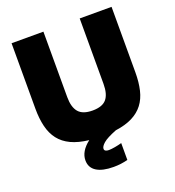

<svg xmlns="http://www.w3.org/2000/svg" viewBox="-166 -871 1109 1218"><g transform="rotate(-20 388.5 -261.5)"><path d="M392 218Q317 218 277 192.5Q237 167 237 118Q237 57 304 5Q233 -3 184.5 -26Q136 -49 106.5 -87Q77 -125 64 -178.5Q51 -232 51 -300V-741H266V-299Q266 -231 294.5 -197.5Q323 -164 389 -164Q455 -164 483 -197Q511 -230 511 -299V-741H726V-300Q726 -232 713.5 -179.5Q701 -127 672.5 -89.5Q644 -52 597.5 -28.5Q551 -5 484 4Q418 30 394 51Q370 72 370 88Q370 107 400 107Q416 107 441.5 102.5Q467 98 488 92V206Q464 212 441 215Q418 218 392 218Z"/></g></svg>

Font: Encode Sans Narrow
Style: Black
Weight: 900
Designer: Pablo Impallari, Andres Torresi
Foundry: Pablo Impallari, Andres Torresi
Version: Version 1.000; ttfautohint (v1.00) -l 8 -r 50 -G 200 -x 14 -